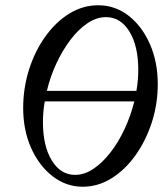

<svg xmlns="http://www.w3.org/2000/svg" viewBox="-20 -696 619 729"><path d="M294 13Q231 13 179.5 -27Q128 -67 98 -134.5Q68 -202 68 -286Q68 -361 90 -431Q112 -501 151.5 -556.5Q191 -612 242.5 -644Q294 -676 353 -676Q417 -676 468 -636.5Q519 -597 549 -529Q579 -461 579 -376Q579 -301 556.5 -231.5Q534 -162 494.5 -106.5Q455 -51 403.5 -19Q352 13 294 13ZM382 -631Q347 -631 312.5 -608Q278 -585 248 -545.5Q218 -506 194.5 -456Q171 -406 158 -351H498Q505 -392 505 -431Q505 -521 471.5 -576Q438 -631 382 -631ZM265 -32Q300 -32 334 -54.5Q368 -77 398.5 -116Q429 -155 452.5 -205Q476 -255 490 -311H150Q143 -271 143 -233Q143 -142 176.5 -87Q210 -32 265 -32Z"/></svg>

Font: Junicode Two Beta Condensed
Style: Italic
Weight: 400
Width: 3
Italic angle: -9°
Version: Version 1.053; ttfautohint (v1.8.4)